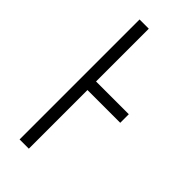

<svg xmlns="http://www.w3.org/2000/svg" viewBox="-230 -761 808 808"><g transform="rotate(45 174.5 -357.0)"><path d="M76 0V-714H131V-400H326V-349H131V0Z"/></g></svg>

Font: Noto Sans ExtraCondensed Light
Style: Regular
Weight: 300
Width: 2
Designer: Monotype Design Team
Foundry: Monotype Imaging Inc.
Version: Version 2.013; ttfautohint (v1.8.4.7-5d5b)